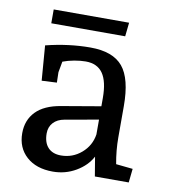

<svg xmlns="http://www.w3.org/2000/svg" viewBox="-74 -691 673 765"><g transform="rotate(10 262.0 -308.5)"><path d="M44 -120Q44 -173 77.5 -207.5Q111 -242 178 -253L336 -280V-313Q336 -380 313.5 -412.5Q291 -445 244 -445Q223 -445 198 -440.5Q173 -436 152 -428L144 -384L145 -342L84 -339L73 -480Q165 -503 253 -503Q344 -503 384 -455Q424 -407 424 -296V-170Q424 -117 434 -63L502 -56L496 0H359L346 -78Q326 -40 283.5 -15Q241 10 190 10Q123 10 83.5 -25.5Q44 -61 44 -120ZM211 -59Q258 -59 293.5 -89.5Q329 -120 336 -166V-226L201 -202Q172 -197 156 -179.5Q140 -162 140 -136Q140 -99 158.5 -79Q177 -59 211 -59ZM82 -627H387L381 -571H82Z"/></g></svg>

Font: Andada Pro Medium
Style: Regular
Weight: 500
Designer: Carolina Giovagnoli
Foundry: Huerta Tipografica
Version: Version 3.005; ttfautohint (v1.8.4)